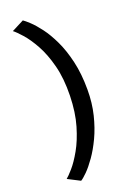

<svg xmlns="http://www.w3.org/2000/svg" viewBox="-187 -923 770 1138"><g transform="rotate(-20 198.0 -354.0)"><path d="M116.5 -860.5Q129 -852.5 155 -828.2Q181 -804 212 -762.8Q243 -721.5 271.2 -662Q299.5 -602.5 318 -523.2Q336.5 -444 336.5 -344.5Q336.5 -259.5 318.5 -186.8Q300.5 -114 272.8 -55.2Q245 3.5 214.2 47Q183.5 90.5 157 116.8Q130.5 143 116.5 151L39.5 111.5Q53 101 82.5 67.5Q112 34 144.2 -22.8Q176.5 -79.5 200.2 -160Q224 -240.5 226.5 -345.5Q229 -454 207.5 -536.8Q186 -619.5 153.5 -678Q121 -736.5 89.2 -772Q57.5 -807.5 39.5 -821Z"/></g></svg>

Font: Merriweather Sans
Style: Regular
Weight: 400
Designer: Eben Sorkin
Foundry: Eben Sorkin
Version: Version 1.008; ttfautohint (v1.7.19-72a1) -l 8 -r 50 -G 200 